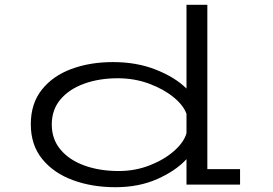

<svg xmlns="http://www.w3.org/2000/svg" viewBox="-20 -770 1140 801"><path d="M461.5 11Q363.5 11 283.2 -18.8Q203 -48.5 155.8 -107Q108.5 -165.5 108.5 -251.5Q108.5 -337.5 154 -395.2Q199.5 -453 277.2 -482Q355 -511 451.5 -511Q551 -511 631.2 -479Q711.5 -447 758 -400.5V-750H845V-64.5H981.5V0H758V-106Q713.5 -57.5 636.5 -23.2Q559.5 11 461.5 11ZM196 -250.5Q196 -189 232.8 -145.5Q269.5 -102 332.8 -79.2Q396 -56.5 475 -56.5Q544 -56.5 604.5 -80.2Q665 -104 706 -140Q747 -176 758 -214V-295Q745.5 -330.5 704 -364.5Q662.5 -398.5 601.8 -421Q541 -443.5 471 -443.5Q394 -443.5 331.5 -421Q269 -398.5 232.5 -355.5Q196 -312.5 196 -250.5Z"/></svg>

Font: Trispace Expanded Light
Style: Regular
Weight: 300
Width: 7
Designer: Tyler Finck
Foundry: Etcetera Type Company
Version: Version 1.210; ttfautohint (v1.8.3)